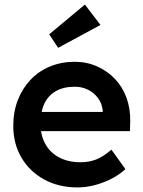

<svg xmlns="http://www.w3.org/2000/svg" viewBox="-20 -809 626 839"><path d="M38 -259Q38 -321 58 -372Q78 -423 113.5 -460.5Q149 -498 198.5 -518.5Q248 -539 307 -539Q359 -539 404 -519Q449 -499 482 -464.5Q515 -430 532.5 -382.5Q550 -335 549 -279L548 -236H121L98 -320H445L429 -303V-325Q426 -356 409 -379.5Q392 -403 365.5 -416.5Q339 -430 307 -430Q258 -430 224.5 -411Q191 -392 174 -356.5Q157 -321 157 -268Q157 -217 178.5 -179Q200 -141 239.5 -120.5Q279 -100 332 -100Q369 -100 400 -112Q431 -124 467 -155L528 -70Q501 -45 466.5 -27.5Q432 -10 394 0Q356 10 319 10Q236 10 172.5 -25Q109 -60 73.5 -120.5Q38 -181 38 -259ZM234 -600 195 -659 351 -789 419 -700Z"/></svg>

Font: Mach Medium
Style: Regular
Weight: 500
Version: Version 1.002